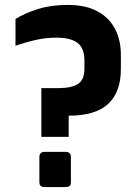

<svg xmlns="http://www.w3.org/2000/svg" viewBox="-20 -759 569 780"><path d="M148 -203V-401H218Q269 -401 296 -417.5Q323 -434 323 -481V-513Q323 -564 294.5 -585Q266 -606 210 -606Q167 -606 126.5 -597Q86 -588 43 -573V-682Q82 -706 135 -722.5Q188 -739 255 -739Q327 -739 375 -713.5Q423 -688 447 -642Q471 -596 471 -537V-478Q471 -385 419.5 -337Q368 -289 259 -289V-203ZM161 1Q140 1 140 -19V-121Q140 -142 161 -142H246Q268 -142 268 -121V-19Q268 -7 262 -3Q256 1 246 1Z"/></svg>

Font: Exo Thin
Style: Bold
Weight: 700
Version: Version 2.000